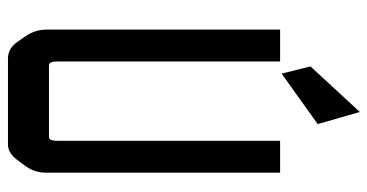

<svg xmlns="http://www.w3.org/2000/svg" viewBox="-246 -700 945 494"><g transform="rotate(90 227.0 -452.5)"><path d="M341.8 -700.2H423.8V-97.7Q423.8 -67.4 405.3 -43L390.6 -23.4Q373 0 351.6 0H129.9Q104.5 0 87.9 -23.4L74.2 -43Q55.7 -69.3 55.7 -97.7V-700.2H137.7V-126Q137.7 -105.5 147.5 -105.5H332Q341.8 -105.5 341.8 -126ZM168.9 -704.1 150.4 -778.3 267.6 -905.3 298.8 -796.9Z"/></g></svg>

Font: Vancouver Drive
Style: Bold
Weight: 700
Designer: Valery Zaveryaev
Foundry: Cyreal (www.cyreal.org)
Version: Version 1.01